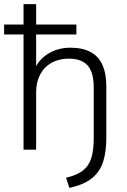

<svg xmlns="http://www.w3.org/2000/svg" viewBox="-29 -725 617 930"><path d="M307 185 291 136Q346 123 374.5 99.5Q403 76 414 38Q425 0 425 -54V-301Q425 -349 412.5 -380Q400 -411 373 -426Q346 -441 304 -441Q257 -441 221 -421Q185 -401 165.5 -364Q146 -327 146 -277V0H85V-558H-9V-606H85V-705H146V-606H341V-558H146V-373H133Q151 -431 200.5 -462.5Q250 -494 311 -494Q370 -494 409 -473.5Q448 -453 467 -411Q486 -369 486 -306V-57Q486 10 470.5 58.5Q455 107 416 138.5Q377 170 307 185Z"/></svg>

Font: Nunito Sans 12pt Light
Style: Regular
Weight: 300
Designer: Vernon Adams
Foundry: Vernon Adams
Version: Version 3.101;gftools[0.9.27]